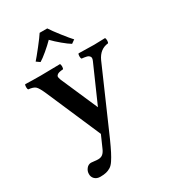

<svg xmlns="http://www.w3.org/2000/svg" viewBox="-210 -751 965 1087"><g transform="rotate(-30 272.0 -207.0)"><path d="M69.8 185.1Q69.8 167 81.8 151.9Q93.8 136.7 111.8 136.2Q119.6 136.2 132.6 138.2Q145.5 140.1 157.2 140.1Q176.3 140.1 188.2 129.9Q200.2 119.6 209 98.1L242.2 22.9L90.8 -327.1Q70.8 -373.5 57.6 -385.7Q44.4 -397.9 12.2 -400.9Q7.8 -405.3 7.8 -418Q7.8 -430.7 12.2 -435.1Q52.2 -433.1 112.8 -433.1Q164.6 -433.1 238.8 -435.1Q243.2 -430.7 243.2 -418Q243.2 -405.3 238.8 -400.9Q224.1 -399.9 214.8 -397.7Q205.6 -395.5 200.7 -391.4Q195.8 -387.2 193.8 -383.3Q191.9 -379.4 193.8 -371.3Q195.8 -363.3 198 -357.4Q200.2 -351.6 206.1 -338.9L303.2 -116.2L409.2 -356.9Q413.1 -365.7 413.6 -372.6Q414.1 -379.4 410.9 -383.8Q407.7 -388.2 403.3 -391.4Q398.9 -394.5 391.1 -396.2Q383.3 -397.9 377 -398.9Q370.6 -399.9 360.8 -400.9Q356.4 -405.3 356.4 -418Q356.4 -430.7 360.8 -435.1Q431.2 -433.1 461.9 -433.1Q487.3 -433.1 533.2 -435.1Q537.6 -430.7 537.6 -418Q537.6 -405.3 533.2 -400.9Q478.5 -395.5 452.1 -337.9L272 74.2Q252.4 117.7 239.5 142.8Q226.6 168 213.6 187.5Q200.7 207 187 215.6Q173.3 224.1 157.7 228Q142.1 231.9 119.1 231.9Q95.7 231.9 82.3 218.3Q68.8 204.6 69.8 185.1ZM127 -516.1Q143.6 -534.7 179 -579.6Q214.4 -624.5 228 -646H277.8Q292.5 -622.6 327.9 -577.4Q363.3 -532.2 378.9 -516.1L356 -500Q336.4 -511.7 305.9 -537.1Q275.4 -562.5 252.9 -585.9Q230 -562.5 199.5 -536.9Q168.9 -511.2 149.9 -500Z"/></g></svg>

Font: Common Serif SemiBold
Style: Regular
Weight: 600
Designer: Philipp H. Poll, Khaled Hosny
Foundry: Stefan Peev, Context Ltd.
Version: Version 1.026